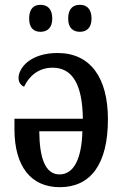

<svg xmlns="http://www.w3.org/2000/svg" viewBox="-20 -767 513 797"><path d="M312 -635C337 -635 360 -649 360 -690C360 -733 337 -747 312 -747C285 -747 263 -733 263 -690C263 -649 285 -635 312 -635ZM148 -635C174 -635 197 -649 197 -690C197 -733 174 -747 148 -747C122 -747 101 -733 101 -690C101 -649 122 -635 148 -635ZM228 10C356 10 428 -85 428 -272C428 -446 354 -547 219 -547C107 -547 57 -486 57 -443C57 -424 68 -412 80 -407C100 -450 139 -486 198 -486C279 -486 322 -420 324 -274H40V-231C40 -73 111 10 228 10ZM227 -43C166 -43 144 -115 143 -222H322C319 -107 286 -43 227 -43Z"/></svg>

Font: Noto Serif Condensed Medium
Style: Regular
Weight: 500
Width: 3
Designer: Monotype Design Team
Foundry: Monotype Imaging Inc.
Version: Version 2.015